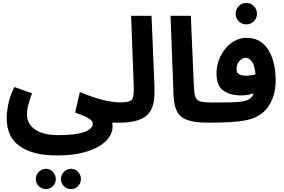

<svg xmlns="http://www.w3.org/2000/svg" viewBox="-20 -841 1960 1324"><path d="M26 -28Q26 -63 35.5 -115.5Q45 -168 78 -241L201 -198Q184 -151 175 -117.5Q166 -84 166 -52Q166 14 222.5 52.5Q279 91 385 91Q495 91 557.5 70.5Q620 50 620 10Q620 -7 592.5 -24Q565 -41 498 -65L531 -206Q617 -170 686.5 -152.5Q756 -135 810 -135Q848 -135 864 -115.5Q880 -96 880 -67Q880 -36 859 -15.5Q838 5 800 5H754Q756 15 756 22.5Q756 30 756 37Q756 70 733.5 104Q711 138 664 167Q617 196 544.5 213.5Q472 231 372 231Q209 231 117.5 168Q26 105 26 -28ZM470 463Q441 463 420.5 442.5Q400 422 400 394Q400 365 420.5 344Q441 323 470 323Q498 323 518 344Q538 365 538 394Q538 422 518 442.5Q498 463 470 463ZM297 463Q268 463 247.5 442.5Q227 422 227 394Q227 365 247.5 344Q268 323 297 323Q325 323 345 344Q365 365 365 394Q365 422 345 442.5Q325 463 297 463Z M800 5 810 -135Q856 -135 876 -144.5Q896 -154 900 -180.5Q904 -207 902 -258L884 -732H1025L1045 -248Q1047 -190 1040.5 -143.5Q1034 -97 1009.5 -64Q985 -31 934.5 -13Q884 5 800 5Z M1414 5Q1321 5 1270.5 -14Q1220 -33 1200 -73.5Q1180 -114 1177 -176L1156 -732H1296L1317 -243Q1319 -197 1327 -174Q1335 -151 1357.5 -143Q1380 -135 1424 -135Q1462 -135 1478.5 -115.5Q1495 -96 1495 -67Q1495 -36 1474 -15.5Q1453 5 1414 5Z M1415 5 1425 -134Q1508 -134 1558.5 -135Q1609 -136 1637.5 -139.5Q1666 -143 1680 -148.5Q1694 -154 1704 -161Q1712 -167 1718.5 -176Q1725 -185 1730 -198Q1689 -183 1645 -183Q1566 -183 1519.5 -216.5Q1473 -250 1473 -335Q1473 -379 1488 -422.5Q1503 -466 1531 -501.5Q1559 -537 1597 -558.5Q1635 -580 1681 -580Q1749 -580 1793.5 -540.5Q1838 -501 1859.5 -434.5Q1881 -368 1881 -287Q1881 -216 1860 -163.5Q1839 -111 1810 -81Q1786 -56 1755 -39Q1724 -22 1679.5 -12.5Q1635 -3 1570.5 1Q1506 5 1415 5ZM1611 -362Q1611 -319 1678 -319Q1710 -319 1742 -329Q1737 -384 1719 -413Q1701 -442 1673 -442Q1649 -442 1630 -419.5Q1611 -397 1611 -362ZM1679 -673Q1648 -673 1626.5 -694Q1605 -715 1605 -746Q1605 -777 1626.5 -799Q1648 -821 1679 -821Q1709 -821 1730.5 -799Q1752 -777 1752 -746Q1752 -715 1730.5 -694Q1709 -673 1679 -673Z"/></svg>

Font: TSCustom
Style: Regular
Weight: 400
Designer: Monotype Design Team
Foundry: Monotype Imaging Inc.
Version: Version 2.004; ttfautohint (v1.8.3) -l 8 -r 50 -G 200 -x 14 